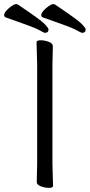

<svg xmlns="http://www.w3.org/2000/svg" viewBox="-65 -900 435 930"><path d="M192 0Q192 10 172.5 10Q153 10 133 2.5Q113 -5 113 -18L115 -107V-589L112 -695Q112 -705 131.5 -705Q151 -705 171 -697.5Q191 -690 191 -677L189 -588V-106ZM153 -741Q148 -741 128 -752.5Q108 -764 60 -781Q12 -798 -38 -816Q-45 -819 -45 -827.5Q-45 -836 -34 -848.5Q-23 -861 -9 -870.5Q5 -880 11.5 -880Q18 -880 20 -879Q132 -804 151 -784Q170 -764 170 -758Q170 -741 153 -741ZM333 -741Q328 -741 308 -752.5Q288 -764 240 -781Q192 -798 142 -816Q135 -819 135 -827.5Q135 -836 146 -848.5Q157 -861 171 -870.5Q185 -880 191.5 -880Q198 -880 200 -879Q312 -804 331 -784Q350 -764 350 -758Q350 -741 333 -741Z"/></svg>

Font: LXGW WenKai TC
Style: Regular
Weight: 400
Designer: LXGW / Fontworks Inc.
Foundry: LXGW / Fontworks Inc.
Version: Version 1.330